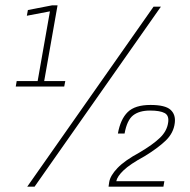

<svg xmlns="http://www.w3.org/2000/svg" viewBox="-20 -699 711 719"><path d="M39 -375H220.5L224.5 -395.5H145.5L195.5 -679H175L84.5 -661.5L80.5 -640L167 -656.5L121 -395.5H42.5ZM82 0H109.5L582.5 -674H555ZM386.5 0H592L595.5 -20.5H415.5Q419 -38.5 442.8 -61.2Q466.5 -84 521.5 -114Q570 -143.5 600 -172Q630 -200.5 634.5 -238.5Q638.5 -270 618.5 -288Q598.5 -306 543.5 -306Q485.5 -306 458.2 -279.2Q431 -252.5 421.5 -199H446.5Q455.5 -249 478.5 -267Q501.5 -285 542 -285Q579.5 -285 596.8 -275.5Q614 -266 609.5 -239Q605 -208 578.8 -182.8Q552.5 -157.5 502.5 -128Q447 -98 420 -69.8Q393 -41.5 389 -17.5Z"/></svg>

Font: Anybody SemiCondensed ExtraLight
Style: Italic
Weight: 250
Width: 4
Italic angle: -10°
Version: Version 1.113;gftools[0.9.25]